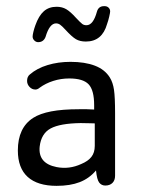

<svg xmlns="http://www.w3.org/2000/svg" viewBox="-20 -594 459 624"><path d="M286 -238Q271 -239 262.5 -239Q254 -239 248.5 -239Q243 -239 237 -239Q183 -239 146.5 -232Q110 -225 88 -211Q38 -179 38 -105Q38 -48 70 -19Q102 10 164 10Q208 10 239 -2Q270 -14 292 -40Q295 -10 302.5 -0.5Q310 9 322 9Q337 9 345.5 0.5Q354 -8 354 -23V-226Q354 -278 350.5 -302Q347 -326 337 -342Q321 -368 288.5 -380.5Q256 -393 209 -393Q169 -393 134.5 -382.5Q100 -372 77 -352Q68 -345 68 -331Q68 -320 76 -311.5Q84 -303 95 -303Q102 -303 109 -309Q128 -323 153 -331Q178 -339 205 -339Q250 -339 268 -320Q286 -301 286 -252ZM288 -193V-120Q288 -98 277 -84Q266 -70 244 -61Q205 -43 164 -51Q103 -63 109 -118Q114 -160 144.5 -176.5Q175 -193 242 -194Q262 -194 268.5 -193.5Q275 -193 288 -193ZM338 -557Q338 -564 333 -569Q328 -574 320 -574H318Q300 -574 295 -556Q283 -512 261 -512Q253 -512 247.5 -516Q242 -520 227 -536Q209 -556 195.5 -564Q182 -572 164 -572Q139 -572 122.5 -557.5Q106 -543 95 -512Q91 -501 88.5 -490.5Q86 -480 86 -475Q86 -468 91.5 -462.5Q97 -457 104 -457Q113 -457 119 -461.5Q125 -466 128 -474Q141 -518 162 -518Q169 -518 175 -514Q181 -510 192 -498Q214 -474 227 -466.5Q240 -459 259 -459Q312 -459 328 -516Q332 -527 335 -540Q338 -553 338 -557Z"/></svg>

Font: Beiruti
Style: Regular
Weight: 400
Version: Version 1.00